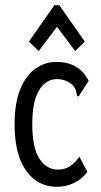

<svg xmlns="http://www.w3.org/2000/svg" viewBox="-20 -707 390 738"><path d="M199 11Q124 11 80 -51.5Q36 -114 36 -229Q36 -311 58 -364.5Q80 -418 116.5 -443.5Q153 -469 197 -469Q284 -469 321 -396L287 -344L282 -336L276 -339Q274 -348 272.5 -356.5Q271 -365 261 -378Q236 -403 197 -403Q174 -403 152.5 -386.5Q131 -370 117.5 -332Q104 -294 104 -230Q104 -139 131.5 -97Q159 -55 203 -55Q252 -55 285 -105L316 -46Q293 -17 263 -3Q233 11 199 11ZM129 -511 91 -547 189 -687H208L306 -547L269 -511L199 -604Z"/></svg>

Font: Inconsolata ExtraCondensed Medium
Style: Regular
Weight: 500
Width: 2
Monospace: yes
Designer: Raph Levien, Cyreal, Brenton Simpson
Foundry: Raph Levien, Cyreal, Google
Version: Version 3.001; ttfautohint (v1.8.2.53-6de2)